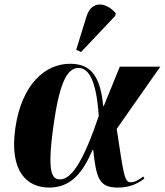

<svg xmlns="http://www.w3.org/2000/svg" viewBox="-20 -837 744 867"><path d="M346 -602 500 -765 503 -777C459 -828 394 -836 371 -764L324 -612ZM202 10C299 10 353 -55 398 -160H401C415 -28 429 10 513 10C572 10 609 -13 632 -31L627 -40C607 -24 587 -14 571 -14C542 -14 539 -43 507 -255L704 -536H521L449 -359H446C432 -505 382 -549 296 -549C183 -549 77 -455 49 -257C22 -65 100 10 202 10ZM251 -27C215 -27 191 -55 222 -273C251 -481 289 -530 335 -530C379 -530 415 -478 426 -313C355 -104 302 -27 251 -27Z"/></svg>

Font: Noto Serif Display ExtraBold
Style: Italic
Weight: 800
Italic angle: -12°
Designer: Monotype Design Team
Foundry: Monotype Imaging Inc.
Version: Version 2.009